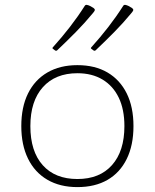

<svg xmlns="http://www.w3.org/2000/svg" viewBox="-20 -758 633 784"><path d="M296 6Q225 6 173.5 -24Q122 -54 94.5 -110Q67 -166 67 -243Q67 -321 94.5 -376.5Q122 -432 173.5 -462Q225 -492 296 -492Q368 -492 419 -462Q470 -432 497.5 -376.5Q525 -321 525 -243Q525 -165 497.5 -109Q470 -53 419 -23.5Q368 6 296 6ZM296 -27Q387 -27 437.5 -84Q488 -141 488 -243Q488 -311 465 -359Q442 -407 399 -433Q356 -459 296 -459Q206 -459 155 -402Q104 -345 104 -243Q104 -140 154.5 -83.5Q205 -27 296 -27ZM371 -553Q367 -549 362 -552L354 -558Q349 -561 353 -565Q390 -606 422.5 -648Q455 -690 483 -734Q486 -739 492 -738Q498 -737 505 -733.5Q512 -730 518 -726Q522 -723 523.5 -720.5Q525 -718 523.5 -714.5Q522 -711 516 -704Q483 -664 447 -627.5Q411 -591 371 -553ZM214 -553Q210 -549 205 -552L197 -558Q192 -561 196 -565Q233 -606 265.5 -648Q298 -690 326 -734Q329 -739 335 -738Q341 -737 348 -733.5Q355 -730 361 -726Q365 -723 366.5 -720.5Q368 -718 366.5 -714.5Q365 -711 359 -704Q326 -664 290 -627.5Q254 -591 214 -553Z"/></svg>

Font: Hahmlet Thin
Style: Regular
Weight: 250
Version: Version 1.002